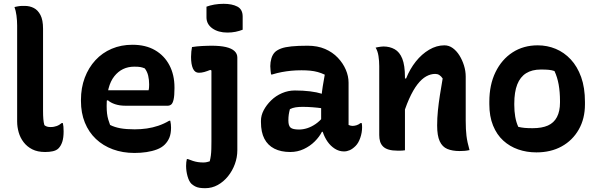

<svg xmlns="http://www.w3.org/2000/svg" viewBox="-20 -788 3140 1008"><path d="M70 -654Q70 -680 66.5 -706.5Q63 -733 56 -751Q60 -752 65 -753Q70 -754 75.5 -755Q81 -756 86.5 -756.5Q92 -757 97.5 -757Q103 -757 110 -757Q136 -757 157.5 -746Q179 -735 192.5 -709Q206 -683 206 -637Q206 -595 206 -551.5Q206 -508 206 -464.5Q206 -421 206 -377.5Q206 -334 206 -291Q206 -248 206 -205Q206 -181 207.5 -163Q209 -145 213 -131Q219 -126 226.5 -123.5Q234 -121 245 -121Q255 -121 263 -122.5Q271 -124 278 -126.5Q285 -129 291.5 -133Q298 -137 304 -142H310Q312 -133 313 -123Q314 -113 314 -98Q314 -65 307 -43.5Q300 -22 287 -9Q281 -3 273.5 0.5Q266 4 257.5 6Q249 8 238.5 9Q228 10 217 10Q177 10 149.5 -4Q122 -18 104 -41.5Q86 -65 78 -93.5Q70 -122 70 -150Q70 -216 70 -280Q70 -344 70 -407.5Q70 -471 70 -532.5Q70 -594 70 -654Z M675 -553Q745 -553 794 -524.5Q843 -496 869.5 -445.5Q896 -395 896 -329V-324Q896 -286 891.5 -266Q887 -246 879 -239.5Q871 -233 861 -233H637Q608 -233 584 -241Q560 -249 546 -262L525 -252L529 -314H760Q762 -321 762.5 -329.5Q763 -338 763 -345Q763 -369 758 -390.5Q753 -412 740 -429Q728 -434 717 -436Q706 -438 685 -438Q620 -438 580 -387.5Q540 -337 540 -234V-229Q540 -209 542 -192Q544 -175 548.5 -160Q553 -145 558 -132Q582 -120 612.5 -114.5Q643 -109 687 -109Q720 -109 751 -113.5Q782 -118 811.5 -128Q841 -138 868 -154H874Q876 -145 877 -136Q878 -127 878 -118Q878 -87 869.5 -66Q861 -45 845 -29Q829 -13 804 -3.5Q779 6 749 10.5Q719 15 686 15Q624 15 572.5 -4Q521 -23 483.5 -58.5Q446 -94 425.5 -144.5Q405 -195 405 -258V-263Q405 -327 425 -380Q445 -433 481 -472Q517 -511 566.5 -532Q616 -553 675 -553Z M1090 -548Q1136 -548 1166 -541Q1196 -534 1211 -520Q1226 -506 1226 -486Q1226 -436 1226 -391Q1226 -346 1226 -302Q1226 -258 1226 -211.5Q1226 -165 1226 -113Q1226 -61 1226 1Q1226 38 1213 73.5Q1200 109 1177 137.5Q1154 166 1123.5 183Q1093 200 1057 200Q1041 200 1028 198Q1015 196 1004.5 190.5Q994 185 985 177Q972 164 964.5 137Q957 110 957 83Q957 72 958 63.5Q959 55 961 47H966Q981 53 993.5 57Q1006 61 1019 63Q1032 65 1048 65Q1058 65 1066 63Q1074 61 1081 59Q1085 44 1087 28.5Q1089 13 1089.5 -5.5Q1090 -24 1090 -45Q1090 -98 1090 -143Q1090 -188 1090 -231Q1090 -274 1090 -319.5Q1090 -365 1090 -418L1084 -421Q1076 -418 1068 -415Q1060 -412 1052.5 -410Q1045 -408 1038 -407Q1031 -406 1024 -406Q1003 -406 993 -428Q983 -450 983 -489Q983 -504 984.5 -517.5Q986 -531 988 -541Q1001 -543 1014.5 -544.5Q1028 -546 1041.5 -546.5Q1055 -547 1067.5 -547.5Q1080 -548 1090 -548ZM1064 -753Q1072 -756 1083 -759Q1094 -762 1105.5 -764Q1117 -766 1129.5 -767Q1142 -768 1154 -768Q1198 -768 1226 -753.5Q1254 -739 1254 -701V-632Q1246 -629 1236.5 -626Q1227 -623 1216.5 -621Q1206 -619 1195.5 -618Q1185 -617 1174 -617Q1126 -617 1095 -639Q1064 -661 1064 -697Z M1810 -354Q1810 -332 1810 -310Q1810 -288 1810 -266.5Q1810 -245 1810 -223Q1810 -201 1810 -179Q1810 -167 1810 -155.5Q1810 -144 1810 -132Q1814 -130 1820 -128.5Q1826 -127 1830 -127Q1841 -127 1852 -130.5Q1863 -134 1873 -142H1879Q1880 -136 1880.5 -131.5Q1881 -127 1881 -120Q1881 -92 1871.5 -64.5Q1862 -37 1847 -22Q1831 -6 1816 0.5Q1801 7 1786 7Q1760 7 1737.5 -7.5Q1715 -22 1699.5 -44.5Q1684 -67 1675 -94Q1666 -121 1666 -145Q1666 -168 1666 -190.5Q1666 -213 1666 -233Q1666 -257 1668 -282Q1670 -307 1674.5 -335Q1679 -363 1685 -396Q1666 -405 1647.5 -410Q1629 -415 1608.5 -417Q1588 -419 1563 -419Q1533 -419 1508 -416.5Q1483 -414 1459 -409.5Q1435 -405 1409 -397H1403Q1402 -406 1400.5 -417.5Q1399 -429 1399 -441Q1399 -462 1405 -482Q1411 -502 1424 -515Q1436 -526 1456 -533.5Q1476 -541 1510 -544.5Q1544 -548 1595 -548Q1647 -548 1686.5 -531Q1726 -514 1753.5 -485Q1781 -456 1795.5 -422Q1810 -388 1810 -354ZM1494 -155Q1494 -128 1505.5 -118Q1517 -108 1550 -108Q1571 -108 1593 -115Q1615 -122 1637 -137Q1659 -152 1679 -177L1685 -96H1670Q1657 -70 1632.5 -45.5Q1608 -21 1575 -5.5Q1542 10 1504 10Q1455 10 1420.5 -7.5Q1386 -25 1368 -59.5Q1350 -94 1350 -147V-154Q1350 -182 1364.5 -209.5Q1379 -237 1403.5 -261Q1428 -285 1460.5 -299Q1493 -313 1528 -313Q1571 -313 1607.5 -308.5Q1644 -304 1671 -295.5Q1698 -287 1709 -276Q1715 -271 1720 -262Q1725 -253 1728 -240Q1731 -227 1731 -208Q1704 -215 1675.5 -219Q1647 -223 1620 -225Q1593 -227 1569 -227Q1548 -227 1532 -224.5Q1516 -222 1502 -215Q1498 -200 1496 -186.5Q1494 -173 1494 -157Z M2445 0Q2431 3 2419 4Q2407 5 2393 5Q2355 5 2328.5 -6Q2302 -17 2288.5 -46.5Q2275 -76 2275 -129Q2275 -168 2279 -207.5Q2283 -247 2289.5 -288.5Q2296 -330 2304 -376Q2296 -388 2286.5 -394Q2277 -400 2265 -400Q2241 -400 2217.5 -387Q2194 -374 2171.5 -345Q2149 -316 2127.5 -268Q2106 -220 2086 -149V-376H2112Q2132 -426 2163 -465Q2194 -504 2233 -527Q2272 -550 2313 -550Q2337 -550 2357 -535.5Q2377 -521 2392 -497Q2407 -473 2416 -444Q2425 -415 2425 -386Q2425 -348 2425 -309Q2425 -270 2425 -231.5Q2425 -193 2425 -154Q2425 -108 2429 -75Q2433 -42 2445 0ZM2106 1Q2099 2 2092.5 2.5Q2086 3 2080 3Q2074 3 2067 3Q2040 3 2021 -2.5Q2002 -8 1991 -19Q1980 -30 1975.5 -45Q1971 -60 1971 -79Q1971 -129 1971 -175.5Q1971 -222 1971 -266.5Q1971 -311 1971 -354.5Q1971 -398 1971 -441Q1971 -468 1967 -494Q1963 -520 1952 -538Q1960 -540 1966.5 -541Q1973 -542 1980 -543Q1987 -544 1993 -544Q2026 -544 2052 -529.5Q2078 -515 2092 -480Q2106 -445 2106 -382Q2106 -317 2106 -249.5Q2106 -182 2106 -118.5Q2106 -55 2106 1Z M2803 -550Q2853 -550 2897.5 -531.5Q2942 -513 2976.5 -476Q3011 -439 3031 -383.5Q3051 -328 3051 -253V-240Q3051 -165 3018.5 -108Q2986 -51 2929 -19.5Q2872 12 2796 12Q2745 12 2700.5 -3.5Q2656 -19 2622 -50Q2588 -81 2568.5 -129Q2549 -177 2549 -241V-254Q2549 -343 2581.5 -409.5Q2614 -476 2671 -513Q2728 -550 2803 -550ZM2820 -423Q2773 -423 2742 -403.5Q2711 -384 2695.5 -344.5Q2680 -305 2680 -244V-237Q2680 -204 2685 -175Q2690 -146 2701 -122Q2718 -118 2735 -116.5Q2752 -115 2776 -115Q2825 -115 2856.5 -129Q2888 -143 2904 -173.5Q2920 -204 2920 -250V-257Q2920 -305 2913 -344Q2906 -383 2891 -415Q2877 -420 2860.5 -421.5Q2844 -423 2820 -423Z"/></svg>

Font: Recursive Casual
Style: Bold
Weight: 700
Version: Version 1.085